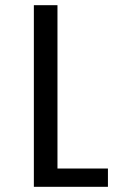

<svg xmlns="http://www.w3.org/2000/svg" viewBox="-20 -720 490 740"><path d="M201.5 -70.5H396V0H110.5V-700H201.5Z"/></svg>

Font: League Mono Condensed
Style: Regular
Weight: 400
Width: 1
Designer: Tyler Finck
Foundry: The League of Moveable Type / Tyler Finck
Version: Version 2.210